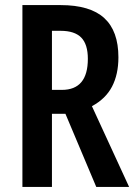

<svg xmlns="http://www.w3.org/2000/svg" viewBox="-20 -734 533 754"><path d="M218 -714Q334 -714 389.5 -663Q445 -612 445 -509Q445 -442 420 -394Q395 -346 341 -317L487 0H358L237 -287H184V0H68V-714ZM218 -613H184V-381H223Q325 -381 325 -503Q325 -560 299 -586.5Q273 -613 218 -613Z"/></svg>

Font: Noto Sans Lao UI ExtCond SemBd
Style: Regular
Weight: 600
Width: 2
Designer: Monotype Design Team
Foundry: Monotype Imaging Inc.
Version: Version 2.000; ttfautohint (v1.8.4.7-5d5b)